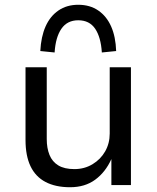

<svg xmlns="http://www.w3.org/2000/svg" viewBox="-20 -776 658 805"><path d="M274 9Q213 9 171 -13Q129 -35 108 -79Q87 -123 87 -189V-494H176V-193Q176 -155 187.5 -126.5Q199 -98 224.5 -82.5Q250 -67 292 -67Q334 -67 368 -87.5Q402 -108 421 -141.5Q440 -175 440 -216V-494H529V0H447V-109Q422 -54 379 -22.5Q336 9 274 9ZM209 -556 149 -562Q152 -622 171 -665Q190 -708 225 -732Q260 -756 308 -756Q357 -756 392 -732Q427 -708 446 -665Q465 -622 467 -562L407 -556Q403 -620 379 -655.5Q355 -691 308 -691Q262 -691 237.5 -655.5Q213 -620 209 -556Z"/></svg>

Font: Nunito Sans 8pt
Style: Regular
Weight: 400
Version: Version 3.101;gftools[0.9.27]